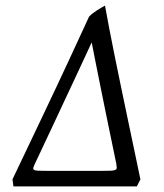

<svg xmlns="http://www.w3.org/2000/svg" viewBox="-20 -663 583 683"><path d="M393.6 -81.1Q376.5 -163.1 360.4 -241.7Q353.5 -275.4 346.2 -311.3Q338.9 -347.2 331.8 -382.8Q324.7 -418.5 318.1 -451.4Q311.5 -484.4 306.2 -512.2Q292 -481.4 275.6 -446.3Q259.3 -411.1 242.4 -375Q225.6 -338.9 208.7 -303.2Q191.9 -267.6 176.8 -234.9Q140.6 -157.7 104.5 -81.1Q100.1 -71.8 98.6 -66.7Q97.2 -61.5 101.1 -58.8Q105 -56.2 116.2 -55.7Q127.4 -55.2 148.4 -55.2H340.8Q362.3 -55.2 374 -55.7Q385.7 -56.2 390.6 -58.8Q395.5 -61.5 395.3 -66.7Q395 -71.8 393.6 -81.1ZM466.8 0H27.8L24.4 -24.9Q80.1 -141.6 131.8 -250.5Q153.8 -296.9 177 -345.9Q200.2 -395 221.9 -441.7Q243.7 -488.3 262.9 -530.3Q282.2 -572.3 296.9 -604Q302.7 -609.9 309.8 -615.5Q316.9 -621.1 324.7 -626Q332.5 -630.9 339.8 -635.3Q347.2 -639.6 353.5 -643.1Q359.9 -606.9 368.7 -561.3Q377.4 -515.6 387.7 -465.3Q397.9 -415 408.7 -363Q419.4 -311 429.7 -262.2Q453.6 -147.5 479.5 -24.9Z"/></svg>

Font: Gentium Plus
Style: Italic
Weight: 400
Italic angle: -8°
Designer: J. Victor Gaultney, Annie Olsen, Iska Routamaa
Foundry: SIL International
Version: Version 1.510